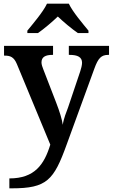

<svg xmlns="http://www.w3.org/2000/svg" viewBox="-20 -786 614 1046"><path d="M129 -619V-606H187C219 -628 265 -667 295 -696C325 -667 372 -628 404 -606H462V-619C431 -657 376 -721 355 -766H236C215 -721 160 -657 129 -619ZM31 186V240H45C235 240 273 196 343 2L494 -412C515 -470 532 -487 570 -487H574V-536H355V-487H359C403 -487 427 -475 427 -444C427 -432 422 -411 417 -397L351 -201C343 -180 326 -138 322 -106C318 -135 305 -178 286 -227L216 -408C211 -420 206 -435 206 -446C206 -476 228 -487 266 -487H269V-536H2V-483H5C37 -483 56 -475 72 -437L254 2C221 110 169 186 31 186Z"/></svg>

Font: Noto Serif SemiBold
Style: Regular
Weight: 600
Designer: Monotype Design Team
Foundry: Monotype Imaging Inc.
Version: Version 2.013